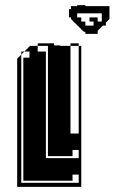

<svg xmlns="http://www.w3.org/2000/svg" viewBox="-20 -729 447 749"><path d="M263 -24H71V-504H95V-528H75L97 -550H127V-528H159V-112H287V-144H263V-120H167V-550H127V-560H191V-552H215V-550H255V-208H287V-550H255V-560H287V-550H297V0H47V-500L63 -516V-528H75L63 -516V-16H287V-48H263ZM307 -605 299 -613H297V-615L283 -629H281V-631L267 -645H265V-647L257 -655V-661H249V-693H257V-705H281V-709H313V-705H407V-655L393 -641V-629H381L361 -609V-597H313V-605ZM377 -677H281V-661H297V-645H313V-629H329V-661H361V-645H377ZM329 -645V-629H345V-645Z"/></svg>

Font: Rubik Broken Fax
Style: Regular
Weight: 400
Designer: Hubert and Fischer, NaN
Foundry: Hubert and Fischer, NaN
Version: Version 2.201